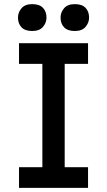

<svg xmlns="http://www.w3.org/2000/svg" viewBox="-20 -909 518 929"><path d="M72 0V-100H185V-600H72V-700H406V-600H293V-100H406V0ZM342 -759Q307 -759 290 -777Q273 -795 273 -824Q273 -849 290 -869Q307 -889 342 -889Q377 -889 394 -871Q411 -853 411 -824Q411 -799 394 -779Q377 -759 342 -759ZM136 -759Q101 -759 84 -777Q67 -795 67 -824Q67 -849 84 -869Q101 -889 136 -889Q171 -889 188 -871Q205 -853 205 -824Q205 -799 188 -779Q171 -759 136 -759Z"/></svg>

Font: Lexend
Style: Regular
Weight: 400
Designer: Bonnie Shaver-Troup, Thomas Jockin
Foundry: Lexend
Version: Version 1.007; ttfautohint (v1.8.3)